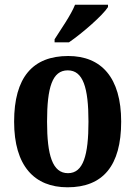

<svg xmlns="http://www.w3.org/2000/svg" viewBox="-20 -786 576 816"><path d="M212 -619V-606H273C330 -645 417 -721 439 -756V-766H299C281 -721 239 -662 212 -619ZM267 10C417 10 495 -81 495 -269C495 -457 410 -548 270 -548C119 -548 40 -457 40 -269C40 -81 126 10 267 10ZM269 -50C203 -50 180 -126 180 -269C180 -414 202 -487 268 -487C333 -487 356 -414 356 -269C356 -126 334 -50 269 -50Z"/></svg>

Font: Noto Serif Thai Condensed
Style: Bold
Weight: 700
Width: 3
Designer: Monotype Design Team
Foundry: Monotype Imaging Inc.
Version: Version 2.002